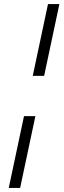

<svg xmlns="http://www.w3.org/2000/svg" viewBox="-20 -763 314 944"><path d="M141 -390 216 -743H272L197 -390ZM23 161 98 -192H154L79 161Z"/></svg>

Font: Saira Thin Light
Style: Italic
Weight: 300
Italic angle: -12°
Version: Version 1.101